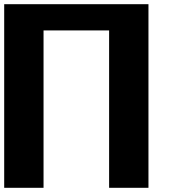

<svg xmlns="http://www.w3.org/2000/svg" viewBox="-20 -895 852 915"><path d="M500 0H687.5V-875H0V0H187.5V-750H500Z"/></svg>

Font: Faithful 32x
Style: Semibold
Weight: 400
Foundry: Faithful Resource Pack
Version: Version 1.0; January 27, 2023